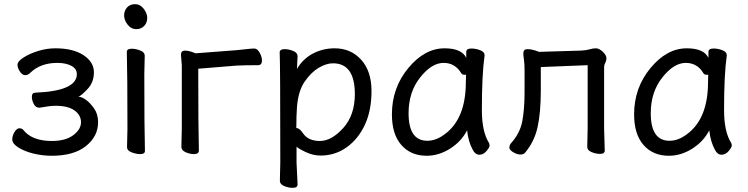

<svg xmlns="http://www.w3.org/2000/svg" viewBox="-20 -724 3590 922"><path d="M229 24Q184 24 141 13.5Q98 3 68.5 -15.5Q39 -34 39 -54Q39 -73 50 -90.5Q61 -108 73 -108Q85 -108 92 -100Q134 -47 229 -47Q295 -47 332 -75Q369 -103 369 -137Q369 -171 338 -193.5Q307 -216 247 -216Q220 -216 171 -207H168Q151 -207 142 -225Q133 -243 133 -259Q133 -279 150 -279Q349 -287 349 -368Q349 -394 322.5 -408Q296 -422 255 -422Q175 -422 126 -375Q114 -363 101 -363Q87 -363 75.5 -380.5Q64 -398 64 -413Q64 -429 92.5 -447.5Q121 -466 162.5 -479Q204 -492 246 -492Q331 -492 381 -459Q431 -426 431 -377Q431 -329 400.5 -296.5Q370 -264 357 -260Q395 -255 432 -203Q451 -176 451 -137Q451 -69 392.5 -22.5Q334 24 229 24Z M653 16Q634 16 612 7.5Q590 -1 590 -17L592 -105Q592 -368 589 -475Q589 -490 613 -490Q632 -490 653.5 -481.5Q675 -473 675 -457L673 -368Q673 -105 676 1Q676 16 653 16ZM576 -650Q576 -672 590 -688Q604 -704 629 -704Q653 -704 670 -682Q687 -660 687 -638Q687 -615 672.5 -599.5Q658 -584 634 -584Q610 -584 593 -605.5Q576 -627 576 -650Z M911 16Q892 16 871.5 7Q851 -2 851 -19L853 -108V-410L849 -461Q849 -481 868 -481Q882 -481 901 -475L919 -468L1115 -483Q1137 -485 1163 -488Q1189 -491 1201 -491Q1216 -491 1227 -471Q1238 -451 1238 -433Q1238 -411 1219 -411Q1154 -411 1116 -409L932 -394Q932 -107 935 -1Q935 16 911 16Z M1516 -47Q1572 -47 1628 -109Q1684 -171 1684 -272Q1684 -420 1579 -420Q1547 -420 1510.5 -398.5Q1474 -377 1443 -332Q1412 -287 1406 -209Q1403 -167 1403 -111L1402 -110Q1402 -109 1404 -109Q1418 -109 1435 -84Q1460 -47 1516 -47ZM1385 178Q1366 178 1345 169.5Q1324 161 1324 144L1326 55Q1326 -421 1323 -472Q1323 -488 1347 -488Q1366 -488 1387.5 -479.5Q1409 -471 1409 -454L1406 -393Q1435 -442 1483 -467Q1531 -492 1587 -492Q1665 -492 1714.5 -437Q1764 -382 1764 -287Q1764 -193 1732 -124.5Q1700 -56 1644.5 -16.5Q1589 23 1519 23Q1483 23 1446.5 5.5Q1410 -12 1404 -20V56L1409 162Q1409 178 1385 178Z M2032 -48Q2074 -48 2115 -79Q2217 -153 2217 -330L2218 -365H2209Q2200 -365 2195 -372Q2166 -422 2110 -422Q2053 -422 1997.5 -352Q1942 -282 1942 -180Q1942 -48 2032 -48ZM2029 24Q1953 24 1907.5 -27.5Q1862 -79 1862 -175Q1862 -302 1940.5 -397Q2019 -492 2115 -492Q2197 -492 2219 -446V-475Q2219 -491 2244 -491Q2264 -491 2285.5 -483Q2307 -475 2307 -459V-457Q2294 -368 2294 -195Q2294 -92 2328 -38Q2331 -32 2331 -25Q2331 -16 2316 1.5Q2301 19 2282 19Q2262 19 2250 -5Q2229 -43 2223 -98Q2195 -44 2141 -10Q2087 24 2029 24Z M2478 18Q2463 18 2444.5 7Q2426 -4 2426 -15Q2426 -25 2432 -34Q2477 -83 2488 -141.5Q2499 -200 2499 -281V-387Q2499 -417 2496 -438Q2493 -459 2493 -467Q2493 -476 2497 -482Q2501 -488 2516 -488Q2528 -488 2549 -482L2569 -475L2769 -481Q2794 -482 2810.5 -487Q2827 -492 2842 -492Q2857 -492 2874.5 -475.5Q2892 -459 2892 -445Q2892 -432 2886.5 -422.5Q2881 -413 2881 -402V-107L2884 -1Q2884 15 2861 15Q2842 15 2821 6.5Q2800 -2 2800 -19L2802 -107V-411L2577 -402V-291Q2577 -184 2561.5 -113.5Q2546 -43 2500 11Q2494 18 2478 18Z M3195 -48Q3237 -48 3278 -79Q3380 -153 3380 -330L3381 -365H3372Q3363 -365 3358 -372Q3329 -422 3273 -422Q3216 -422 3160.5 -352Q3105 -282 3105 -180Q3105 -48 3195 -48ZM3192 24Q3116 24 3070.5 -27.5Q3025 -79 3025 -175Q3025 -302 3103.5 -397Q3182 -492 3278 -492Q3360 -492 3382 -446V-475Q3382 -491 3407 -491Q3427 -491 3448.5 -483Q3470 -475 3470 -459V-457Q3457 -368 3457 -195Q3457 -92 3491 -38Q3494 -32 3494 -25Q3494 -16 3479 1.5Q3464 19 3445 19Q3425 19 3413 -5Q3392 -43 3386 -98Q3358 -44 3304 -10Q3250 24 3192 24Z"/></svg>

Font: ToneOZ-Pinyin-WenKai-Medium
Style: Medium
Weight: 700
Designer: Fontworks Inc.
Foundry: ToneOZ
Version: Version 0.240331